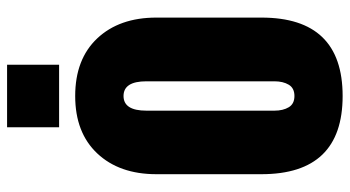

<svg xmlns="http://www.w3.org/2000/svg" viewBox="-240 -730 978 537"><g transform="rotate(-90 248.5 -462.0)"><path d="M248 7.8Q29.3 7.8 29.3 -219.2V-513.2Q29.3 -616.7 87.4 -678.5Q145.5 -740.2 248 -740.2Q351.1 -740.2 409.2 -678.5Q467.3 -616.7 467.3 -513.2V-219.2Q467.3 7.8 248 7.8ZM248 -127Q270 -127 279.5 -142.8Q289.1 -158.7 289.1 -183.1V-541Q289.1 -605 248 -605Q207 -605 207 -541V-183.1Q207 -158.7 216.6 -142.8Q226.1 -127 248 -127ZM160.6 -785.2V-930.7H335.4V-785.2Z"/></g></svg>

Font: Anton SC
Style: Regular
Weight: 400
Designer: Vernon Adams
Foundry: Vernon Adams
Version: Version 2.116; ttfautohint (v1.8.4.7-5d5b)